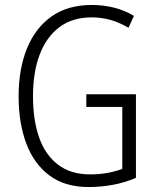

<svg xmlns="http://www.w3.org/2000/svg" viewBox="-20 -744 630 774"><path d="M328 -364H528V-27Q484 -8 435.5 1Q387 10 337 10Q242 10 179.5 -36.5Q117 -83 86 -165.5Q55 -248 55 -356Q55 -465 88.5 -548Q122 -631 187.5 -677.5Q253 -724 350 -724Q396 -724 438.5 -713.5Q481 -703 520 -680L498 -632Q461 -654 424 -664Q387 -674 350 -674Q272 -674 219.5 -634.5Q167 -595 140 -524Q113 -453 113 -356Q113 -261 137.5 -190.5Q162 -120 213.5 -80.5Q265 -41 343 -41Q381 -41 413.5 -47Q446 -53 473 -63V-313H328Z"/></svg>

Font: Noto Sans Sinhala Condensed Light
Style: Regular
Weight: 300
Width: 3
Designer: Jelle Bosma - Monotype Design Team
Foundry: Monotype Imaging Inc.
Version: Version 2.006; ttfautohint (v1.8.4.7-5d5b)